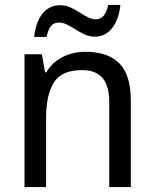

<svg xmlns="http://www.w3.org/2000/svg" viewBox="-20 -755 624 775"><path d="M325 -546Q415 -546 461.5 -499.5Q508 -453 508 -349V0H421V-343Q421 -408 394 -440Q367 -472 311 -472Q229 -472 197.5 -422Q166 -372 166 -278V0H79V-536H149L162 -463H167Q183 -491 208 -509.5Q233 -528 263 -537Q293 -546 325 -546ZM466 -735Q460 -677 433 -642Q406 -607 362 -607Q342 -607 323 -615.5Q304 -624 286 -635.5Q268 -647 251 -655.5Q234 -664 219 -664Q197 -664 185.5 -649.5Q174 -635 168 -606H118Q121 -636 129.5 -659.5Q138 -683 151 -699.5Q164 -716 182.5 -725Q201 -734 223 -734Q244 -734 263 -725.5Q282 -717 300 -705.5Q318 -694 334.5 -685.5Q351 -677 366 -677Q387 -677 398.5 -691.5Q410 -706 417 -735Z"/></svg>

Font: Noto Sans Display
Style: Regular
Weight: 400
Designer: Monotype Design Team
Foundry: Monotype Imaging Inc.
Version: Version 2.003